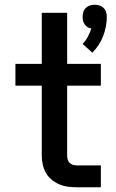

<svg xmlns="http://www.w3.org/2000/svg" viewBox="-20 -789 490 809"><path d="M369 -567 328 -604Q341 -617 350 -634Q359 -651 365 -669Q356 -670 349 -674.5Q342 -679 337 -686Q332 -693 330 -701.5Q328 -710 328 -718Q328 -728 331 -738Q334 -748 341.5 -755.5Q349 -763 359 -766Q369 -769 379 -769Q389 -769 399 -766Q409 -763 416.5 -755.5Q424 -748 427 -738Q430 -728 430 -718Q430 -697 426 -676.5Q422 -656 414.5 -636.5Q407 -617 395.5 -599.5Q384 -582 369 -567ZM303 0Q284 0 265.5 -2.5Q247 -5 229.5 -12.5Q212 -20 197 -32.5Q182 -45 173 -61.5Q164 -78 160 -96.5Q156 -115 156 -134V-428H45V-520H156V-735H263V-520H405V-428H263V-134Q263 -126 265 -117.5Q267 -109 273 -103Q279 -97 287 -94.5Q295 -92 303 -92H405V0Z"/></svg>

Font: Iosevka Etoile Semibold
Style: Regular
Weight: 600
Designer: Belleve Invis
Foundry: Belleve Invis
Version: Version 22.1.2; ttfautohint (v1.8.4)